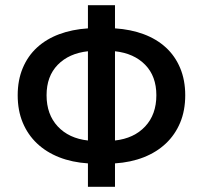

<svg xmlns="http://www.w3.org/2000/svg" viewBox="-20 -696 780 738"><path d="M159 -330Q159 -256 202 -210Q245 -164 318 -156V-499Q245 -491 202 -447Q159 -403 159 -330ZM581 -330Q581 -403 538 -447Q495 -491 422 -499V-156Q495 -164 538 -210Q581 -256 581 -330ZM318 22V-68Q257 -72 207.5 -91.5Q158 -111 122.5 -144.5Q87 -178 67.5 -224.5Q48 -271 48 -330Q48 -388 67.5 -434.5Q87 -481 122.5 -513.5Q158 -546 207.5 -564.5Q257 -583 318 -587V-676H422V-587Q483 -583 532.5 -564.5Q582 -546 617.5 -513.5Q653 -481 672.5 -434.5Q692 -388 692 -330Q692 -271 672.5 -224.5Q653 -178 617.5 -144.5Q582 -111 532.5 -91.5Q483 -72 422 -68V22Z"/></svg>

Font: Processing Sans Pro Semibold
Style: Regular
Weight: 600
Designer: Paul D. Hunt
Foundry: Adobe Systems Incorporated
Version: Version 2.020;PS 2.000;hotconv 1.0.86;makeotf.lib2.5.63406